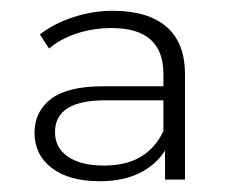

<svg xmlns="http://www.w3.org/2000/svg" viewBox="-20 -765 438 356"><path d="M286 -486Q270 -460 239.5 -444.5Q209 -429 165 -429Q108 -429 76 -453.5Q44 -478 44 -519Q44 -558 74.5 -581.5Q105 -605 171 -605H283V-628Q283 -713 187 -713Q153 -713 122.5 -703Q92 -693 71 -675L54 -701Q79 -721 115.5 -733Q152 -745 189 -745Q254 -745 288.5 -715.5Q323 -686 323 -627V-432H286ZM173 -458Q253 -458 283 -522V-579H175Q82 -579 82 -520Q82 -491 106 -474.5Q130 -458 173 -458Z"/></svg>

Font: Goldbeck Next Light
Style: Regular
Weight: 300
Designer: Julieta Ulanovsky
Foundry: Julieta Ulanovsky
Version: Version 7.200